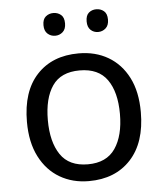

<svg xmlns="http://www.w3.org/2000/svg" viewBox="-53 -777 711 833"><g transform="rotate(-5 302.5 -360.0)"><path d="M551 -269Q551 -136 483.5 -63Q416 10 301 10Q230 10 174.5 -22.5Q119 -55 87 -117.5Q55 -180 55 -269Q55 -402 122 -474Q189 -546 304 -546Q377 -546 432.5 -513.5Q488 -481 519.5 -419.5Q551 -358 551 -269ZM146 -269Q146 -174 183.5 -118.5Q221 -63 303 -63Q384 -63 422 -118.5Q460 -174 460 -269Q460 -364 422 -418Q384 -472 302 -472Q220 -472 183 -418Q146 -364 146 -269ZM163 -681Q163 -707 177 -718.5Q191 -730 210 -730Q229 -730 243 -718.5Q257 -707 257 -681Q257 -656 243 -643.5Q229 -631 210 -631Q191 -631 177 -643.5Q163 -656 163 -681ZM351 -681Q351 -707 364.5 -718.5Q378 -730 397 -730Q416 -730 430 -718.5Q444 -707 444 -681Q444 -656 430 -643.5Q416 -631 397 -631Q378 -631 364.5 -643.5Q351 -656 351 -681Z"/></g></svg>

Font: Noto Sans Old Sogdian
Style: Regular
Weight: 400
Designer: Monotype Design Team
Foundry: Monotype Imaging Inc.
Version: Version 2.002; ttfautohint (v1.8.4.7-5d5b)